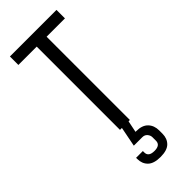

<svg xmlns="http://www.w3.org/2000/svg" viewBox="-286 -686 962 962"><g transform="rotate(-45 195.0 -205.0)"><path d="M360 -590H230V0H160V-590H30V-650H360ZM221 -2 208 62H213Q255 62 276 84Q297 106 297 141V164Q297 198 276 219Q255 240 208 240Q161 240 139.5 219Q118 198 118 164V156H166V166Q166 197 208 197Q249 197 249 166V141Q249 128 239.5 116.5Q230 105 213 105H153L174 -2Z"/></g></svg>

Font: Unica One
Style: Regular
Weight: 400
Designer: Eduardo Rodriguez Tunni
Foundry: Eduardo Rodriguez Tunni
Version: Version 2.000; ttfautohint (v1.8.4.7-5d5b);gftools[0.9.23]